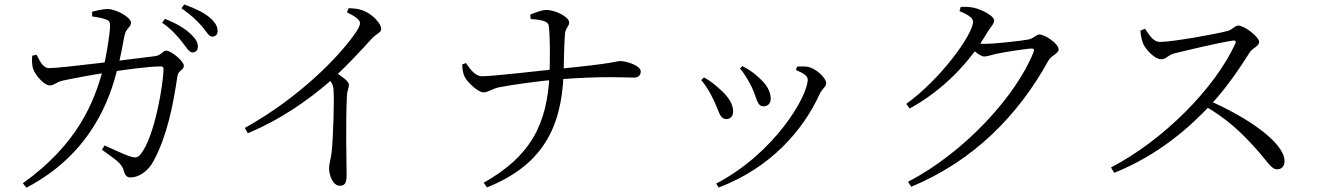

<svg xmlns="http://www.w3.org/2000/svg" viewBox="-20 -802 5980 872"><path d="M854.6 -563.9C868.5 -563.9 878.6 -573.4 878.6 -590.1C878.6 -609.9 868.7 -626.9 843.9 -649.6C818.6 -673.5 780.8 -695.8 729.2 -716.5L716.4 -699C759.9 -668.4 786.8 -636.7 807.2 -611.1C826.7 -586.5 838.4 -563.9 854.6 -563.9ZM573.5 4C608.1 4 653.4 -23.3 677.9 -71.7C737.8 -183.4 765 -316.3 785.9 -456.5C790.3 -485.1 814.9 -482.3 814.9 -503.6C814.9 -524.5 756.6 -571.9 735.6 -571.9C718.7 -571.9 711.5 -549.9 684.3 -546.9C588.9 -535.3 262.1 -492.6 202.5 -492.6C174.8 -492.6 160.1 -526.5 146 -553.7L126.3 -549.1C124.8 -528.6 124.2 -504.8 132 -485.9C139.9 -462.5 179.9 -413.9 206 -413.9C225.9 -413.9 232.1 -427.7 262.9 -435.4C296.1 -443.3 415.1 -465.2 475.7 -474.3C534.9 -483.2 651.5 -500.4 710.9 -500.4C718.6 -500.4 722.6 -495.8 722.6 -489C722.6 -425 682.9 -180.9 619.1 -102.3C604.7 -84.8 594.7 -83.7 568.1 -92.4C548.4 -98.7 497.3 -122.3 454.8 -141.4L443 -122C499.7 -79.6 532.5 -63.3 542.3 -26.3C547.8 -4.7 556.6 4 573.5 4ZM83.7 30.3 100.2 50.3C402.8 -108 481.8 -366.6 512.1 -484.3C525.1 -530.8 538.5 -603.4 545.1 -639C552.6 -676.6 574.9 -676.6 574.9 -699.2C574.9 -723.6 508.4 -760.1 470.3 -760.9C450.9 -761.7 419.3 -754.1 398.2 -748.8L398.4 -727.5C416.5 -724.6 443.8 -720.7 461.6 -713.6C477.5 -707.6 480.5 -700.5 479.8 -681.7C479 -645.3 460.5 -531.4 446.8 -483C407.5 -340.3 334.8 -149 83.7 30.3ZM943.7 -635.8C959 -635.8 968.3 -644.7 968.3 -661.5C968.3 -682.4 956.9 -701.6 931.1 -723.5C906.7 -743.8 867.9 -763.5 816.6 -781.8L804.1 -764.4C849.8 -732.9 873.6 -709 895.9 -683.8C917.8 -659.6 927.5 -635.8 943.7 -635.8Z M1092.1 -221 1105.3 -196.9C1293 -274.4 1438.1 -396 1493.1 -446C1569.4 -517.2 1625.4 -579.3 1665.6 -623.5C1693.4 -653.7 1711.1 -652.1 1711.1 -671.3C1711.1 -697.3 1666.8 -741.1 1628.3 -754.4C1606.8 -762.8 1585.6 -763.8 1563.5 -764.7L1555.5 -746.3C1598.5 -724.9 1615.1 -711.3 1615.1 -695.3C1615.1 -686.6 1606.9 -669.9 1588.3 -643.7C1517.8 -545 1344.8 -362.2 1092.1 -221ZM1523.9 41.6C1545.2 41.6 1554.2 30.1 1554.2 -7C1554.2 -66.7 1549.1 -219.9 1555.5 -365.5C1556.5 -390.2 1564.7 -403.8 1564.7 -416.7C1564.7 -434.1 1530.3 -456 1495.4 -479.4L1464.9 -453.3C1488 -427.1 1494.2 -414.6 1495 -389.6C1498.2 -345.4 1493.6 -178.5 1486 -109.5C1482 -76.7 1474.4 -57.3 1474.4 -38.8C1474.4 -5.9 1491.1 41.6 1523.9 41.6Z M2176.9 28 2191.9 49C2440.4 -50.5 2530.4 -218.4 2539.5 -465.9C2541.1 -515.7 2541.8 -585.5 2545.2 -639.1C2546.8 -679.7 2564.9 -677.6 2564.9 -700.8C2564.9 -723.4 2505.2 -756.8 2460.3 -756.8C2439.5 -756.8 2403 -741.8 2388.1 -735.5L2390.4 -715.6C2423.4 -713 2468.8 -709.7 2472.2 -685.6C2478.6 -639.1 2478.4 -536.2 2475.8 -468.7C2466.3 -231.8 2385.5 -90.4 2176.9 28ZM2175.5 -382.6C2200.1 -383.4 2214.6 -398.8 2246.8 -405.7C2305.2 -416.9 2428.1 -434.3 2507.2 -440.7C2717.6 -457.9 2823.3 -449.5 2858.7 -449.5C2876.3 -449.5 2890 -457.8 2890 -477.5C2890 -504.1 2825.9 -524.6 2796.5 -524.6C2778 -524.6 2778.6 -514.5 2506.2 -488.2C2424.3 -479.7 2217.1 -455.7 2170.3 -455.7C2137.7 -454.9 2116.1 -487.5 2096.2 -515.6L2078.9 -509C2080.4 -486.8 2082.7 -467.2 2090.6 -452.8C2100.9 -430.8 2150 -382.6 2175.5 -382.6Z M3232.5 31.9 3244.2 49.7C3485.1 -42.2 3630.1 -215 3703.5 -376.8C3714.7 -399.8 3732.1 -407.8 3732.1 -424.3C3732.1 -449.2 3684.3 -492.7 3647.4 -498.6C3631 -501.6 3613.5 -499.7 3599.9 -499.5L3595.1 -483.9C3633.5 -468.1 3648.4 -455.7 3648.4 -440.4C3648.4 -364.3 3497.1 -105.9 3232.5 31.9ZM3278.8 -261.4C3299.5 -261.4 3309.7 -276.3 3309.7 -296.7C3309.7 -328.6 3287.8 -364.4 3247.3 -398.9C3230.1 -414.8 3203.9 -436.3 3177.4 -450.4L3164.6 -438.6C3184.2 -415.4 3202.2 -387.4 3217.9 -354C3245.6 -300.4 3247 -261.4 3278.8 -261.4ZM3447.4 -319.1C3465.6 -319.1 3480.4 -330.8 3480.4 -353.4C3480.4 -389.1 3458.6 -421.6 3427.1 -448.9C3405 -470.2 3382.2 -485.8 3352.5 -501.7L3340.6 -491.3C3361.1 -467.6 3379.4 -435.9 3392.8 -409.3C3417 -360.3 3416.9 -319.1 3447.4 -319.1Z M4103.8 23.6 4118.7 46.1C4400.8 -70.9 4603.8 -277.4 4741 -525.9C4755.3 -551.6 4787.8 -558.1 4787.8 -577.6C4787.8 -604.3 4725.1 -645.3 4701 -645.3C4683.9 -645.3 4677.4 -627.6 4649.5 -622.4C4622.5 -616.9 4499.4 -602.8 4451.1 -602.8C4438.5 -602.8 4424.5 -604.4 4403.9 -607.4L4388.6 -582.8C4412.1 -564.1 4434.8 -545.4 4450.2 -545.4C4464.3 -545.4 4484.6 -553 4505.6 -557.8C4541.7 -565.5 4644.3 -581.5 4666.1 -581.5C4675.1 -581.5 4678.8 -577.8 4674.3 -566C4596.2 -368.4 4361.3 -109.7 4103.8 23.6ZM4095.7 -330.2 4111.5 -309.2C4260.1 -390.7 4381.5 -514 4465.9 -658C4481.4 -683.5 4495.1 -692.6 4495.1 -710C4495.1 -728.2 4442.5 -758 4403.3 -766.7C4380.6 -771.5 4361 -771.2 4343.4 -770.5L4337.6 -751.6C4372.6 -737.4 4399.3 -721.4 4399.3 -703.8C4399.3 -646.1 4251.8 -441.8 4095.7 -330.2Z M5025.8 -41.5 5040.6 -17.2C5241.2 -97.1 5387 -227.1 5479.4 -326.8C5557.1 -410.2 5620.4 -508.2 5655.4 -563.5C5668 -584.1 5698.5 -592 5698.5 -611.6C5698.5 -633.8 5633.2 -685.9 5603.2 -685.9C5588.6 -685.9 5576.5 -666.7 5555.9 -661.5C5500.8 -646.7 5303.6 -611.6 5248.7 -611.6C5215.5 -611.6 5197 -647.6 5180.4 -671.5L5159.3 -663.1C5161.1 -635.4 5167.4 -613.9 5172.8 -601.5C5184.8 -576.1 5224.7 -532.8 5253.8 -532.8C5277.7 -532.8 5281.7 -551.1 5313.3 -559.4C5367.6 -572.8 5507 -606.5 5578.4 -617.6C5589.4 -619.2 5595.4 -616.5 5590.2 -603.7C5497 -399.3 5261 -163.5 5025.8 -41.5ZM5780.5 -33.2C5803.2 -33.2 5814 -50.1 5814 -69.5C5814 -157.2 5635.2 -274.5 5466.8 -346.8L5447.3 -323.3C5546.4 -266.8 5614.6 -204.7 5685.8 -124.6C5739 -65.3 5753.4 -33.2 5780.5 -33.2Z"/></svg>

Font: Source Han Serif CN VF
Style: Regular
Weight: 250
Designer: Ryoko NISHIZUKA 西塚涼子 (kana & ideographs); Frank Grießhammer (Latin, Greek & Cyrillic); Wenlong ZHANG 张文龙 (bopomofo); San
Foundry: Adobe
Version: Version 2.002;hotconv 1.1.0;makeotfexe 2.6.0